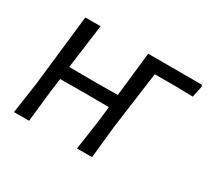

<svg xmlns="http://www.w3.org/2000/svg" viewBox="-129 -845 1133 1048"><g transform="rotate(30 437.5 -321.0)"><path d="M57 0 85 -193 136 -642H232L195 -364L353 -363L501 -364L532 -642H869L875 -633L860 -561L749 -563H619L570 -201L549 0H454L482 -193L492 -282L336 -283L185 -282L174 -201L152 0Z"/></g></svg>

Font: Alegreya Sans Medium
Style: Italic
Weight: 500
Italic angle: -7°
Designer: Juan Pablo del Peral
Foundry: Huerta Tipografica
Version: Version 2.007